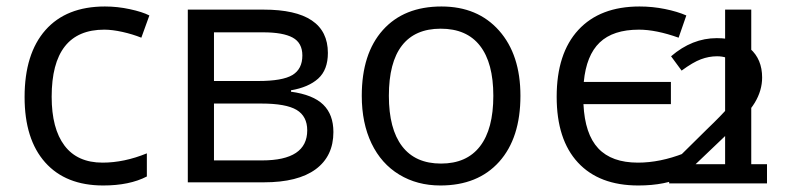

<svg xmlns="http://www.w3.org/2000/svg" viewBox="-20 -565 2434 595"><path d="M299.8 9.8Q183.6 9.8 119.9 -61.8Q56.2 -133.3 56.2 -264.2Q56.2 -398.4 120.8 -471.7Q185.5 -544.9 305.2 -544.9Q343.8 -544.9 382.3 -536.6Q420.9 -528.3 442.9 -517.1L418 -448.2Q391.1 -459 359.4 -466.1Q327.6 -473.1 303.2 -473.1Q140.1 -473.1 140.1 -265.1Q140.1 -166.5 179.9 -113.8Q219.7 -61 297.9 -61Q364.7 -61 435.1 -89.8V-18.1Q381.3 9.8 299.8 9.8Z M996.1 -400.9Q996.1 -348.6 966.1 -321.5Q936 -294.4 881.8 -285.2V-280.8Q950.2 -271.5 981.7 -240.7Q1013.2 -210 1013.2 -155.8Q1013.2 -81.1 958.3 -40.5Q903.3 0 797.9 0H562V-535.2H796.9Q996.1 -535.2 996.1 -400.9ZM932.1 -161.1Q932.1 -204.6 899.2 -224.4Q866.2 -244.1 790 -244.1H643.1V-67.9H792Q932.1 -67.9 932.1 -161.1ZM917 -393.1Q917 -432.1 887 -448.5Q856.9 -464.8 795.9 -464.8H643.1V-314H780.3Q855.5 -314 886.2 -332.5Q917 -351.1 917 -393.1Z M1592.8 -268.1Q1592.8 -137.2 1526.9 -63.7Q1460.9 9.8 1344.7 9.8Q1272.9 9.8 1217.3 -23.9Q1161.6 -57.6 1131.3 -120.6Q1101.1 -183.6 1101.1 -268.1Q1101.1 -398.9 1166.5 -471.9Q1231.9 -544.9 1348.1 -544.9Q1460.4 -544.9 1526.6 -470.2Q1592.8 -395.5 1592.8 -268.1ZM1185.1 -268.1Q1185.1 -165.5 1226.1 -111.8Q1267.1 -58.1 1346.7 -58.1Q1426.3 -58.1 1467.5 -111.6Q1508.8 -165 1508.8 -268.1Q1508.8 -370.1 1467.5 -423.1Q1426.3 -476.1 1345.7 -476.1Q1266.1 -476.1 1225.6 -423.8Q1185.1 -371.6 1185.1 -268.1Z M1958 9.8Q1836.9 9.8 1771 -61.3Q1705.1 -132.3 1705.1 -265.1Q1705.1 -399.4 1772.2 -472.2Q1839.4 -544.9 1961.9 -544.9Q2002 -544.9 2040.5 -537.1Q2079.1 -529.3 2106.9 -517.1L2083 -448.2Q2013.2 -473.1 1960 -473.1Q1879.9 -473.1 1838.4 -433.3Q1796.9 -393.6 1789.1 -311H2059.1V-242.2H1788.1Q1792.5 -149.4 1834 -105.2Q1875.5 -61 1957 -61Q2025.4 -61 2099.1 -89.8V-18.1Q2042.5 9.8 1958 9.8Z M2308.1 0H2227.1V-535.2H2308.1ZM2356.9 3.4H2053.7V-48.8L2171.4 -165Q2216.3 -208 2236.8 -232.2Q2257.3 -256.3 2265.6 -275.6Q2273.9 -294.9 2273.9 -321.8Q2273.9 -355.5 2253.9 -373Q2233.9 -390.6 2202.1 -390.6Q2176.8 -390.6 2152.1 -381.3Q2127.4 -372.1 2092.3 -346.2L2059.6 -390.6Q2125 -446.8 2201.2 -446.8Q2267.6 -446.8 2304.7 -414.1Q2341.8 -381.3 2341.8 -324.7Q2341.8 -284.7 2319.1 -246.8Q2296.4 -209 2222.7 -139.2L2135.7 -56.2H2356.9Z"/></svg>

Font: Open Sans ACDW
Style: acdw
Weight: 400
Foundry: Ascender Corporation
Version: Version 1.10